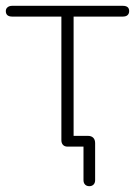

<svg xmlns="http://www.w3.org/2000/svg" viewBox="-23 -504 464 660"><path d="M284 136Q275 136 269.5 130.5Q264 125 264 115V-19L283 0H209Q199 0 193.5 -6Q188 -12 188 -22V-447H19Q-3 -447 -3 -466Q-3 -474 3 -479Q9 -484 19 -484H399Q421 -484 421 -466Q421 -457 415.5 -452Q410 -447 399 -447H230V-18L211 -37H279Q291 -37 297.5 -30.5Q304 -24 304 -12V115Q304 125 298.5 130.5Q293 136 284 136Z"/></svg>

Font: Nunito ExtraLight
Style: Regular
Weight: 200
Designer: Vernon Adams
Foundry: Vernon Adams
Version: Version 3.602;April 4, 2023;FontCreator 14.0.0.2856 64-bit